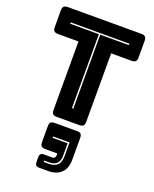

<svg xmlns="http://www.w3.org/2000/svg" viewBox="-191 -825 1038 1292"><g transform="rotate(20 328.0 -179.0)"><path d="M409 0H247Q228 0 219.5 -8.5Q211 -17 211 -36V-527H64Q45 -527 36.5 -535.5Q28 -544 28 -563V-684Q28 -703 36.5 -711.5Q45 -720 64 -720H592Q611 -720 619.5 -711.5Q628 -703 628 -684V-563Q628 -544 619.5 -535.5Q611 -527 592 -527H445V-36Q445 -17 436.5 -8.5Q428 0 409 0ZM323 -90H333V-620H538V-630H118V-620H323ZM319 362H253Q237 362 230 354.5Q223 347 223 331V297Q223 281 230 274Q237 267 253 267H312Q323 267 329 260.5Q335 254 335 243V230H249Q228 230 220 221.5Q212 213 212 191V82Q212 60 220 51.5Q228 43 249 43H407Q428 43 436 51.5Q444 60 444 82V234Q444 298 410 330Q376 362 319 362ZM387 132H269V142H377V229Q377 269 358.5 287Q340 305 304 305H269V315H304Q344 315 365.5 295Q387 275 387 229Z"/></g></svg>

Font: Bungee Inline
Style: Regular
Weight: 400
Version: Version 1.000;PS 1.0;hotconv 1.0.72;makeotf.lib2.5.5900